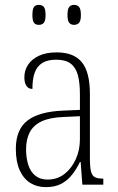

<svg xmlns="http://www.w3.org/2000/svg" viewBox="-20 -758 486 788"><path d="M168 10Q132 10 104.5 -7Q77 -24 61 -59Q45 -94 45 -147Q45 -226 92.5 -263Q140 -300 239 -304L308 -307V-371Q308 -419 299.5 -450Q291 -481 270 -497Q249 -513 211 -513Q175 -513 153.5 -499.5Q132 -486 122.5 -460Q113 -434 113 -393Q97 -393 88.5 -405.5Q80 -418 80 -441Q80 -469 95 -492Q110 -515 139.5 -529Q169 -543 213 -543Q283 -543 316 -502.5Q349 -462 349 -372V-107Q349 -72 353.5 -54.5Q358 -37 369 -31Q380 -25 401 -25H404V0H318L311 -93H308Q295 -66 277 -42.5Q259 -19 233 -4.5Q207 10 168 10ZM175 -21Q215 -21 244.5 -44Q274 -67 291 -104.5Q308 -142 308 -186V-281L243 -278Q185 -276 151 -260Q117 -244 102 -215Q87 -186 87 -145Q87 -110 96 -81.5Q105 -53 125 -37Q145 -21 175 -21ZM284 -656Q271 -656 264 -664.5Q257 -673 257 -696Q257 -721 264 -729.5Q271 -738 284 -738Q297 -738 304.5 -729.5Q312 -721 312 -696Q312 -673 304.5 -664.5Q297 -656 284 -656ZM139 -656Q126 -656 119.5 -664.5Q113 -673 113 -696Q113 -721 119.5 -729.5Q126 -738 139 -738Q153 -738 160 -729.5Q167 -721 167 -696Q167 -673 160 -664.5Q153 -656 139 -656Z"/></svg>

Font: Noto Serif Khmer Condensed ExtraLight
Style: Regular
Weight: 250
Width: 3
Designer: Danh Hong and the Monotype Design Team
Foundry: Monotype Imaging Inc.
Version: Version 2.004